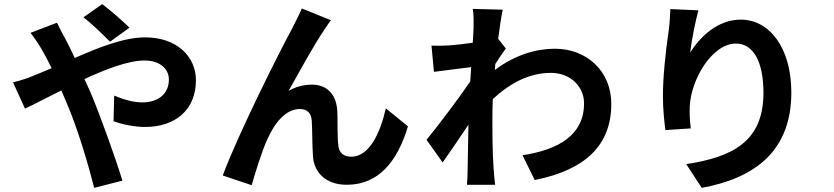

<svg xmlns="http://www.w3.org/2000/svg" viewBox="-20 -850 4040 930"><path d="M607 -716C572 -751 511 -803 475 -830L384 -766C423 -737 478 -683 513 -648ZM128 -691C148 -665 172 -629 186 -604C201 -578 215 -550 230 -520C200 -507 170 -494 141 -483C125 -475 81 -460 43 -451L101 -324C143 -343 206 -377 277 -412L303 -351C354 -233 405 -64 436 60L573 25C539 -86 463 -298 417 -406L389 -467C495 -516 603 -557 680 -557C755 -557 798 -516 798 -465C798 -394 745 -354 669 -354C627 -354 577 -368 533 -387L530 -263C567 -249 629 -235 682 -235C834 -235 929 -322 929 -461C929 -576 837 -669 683 -669C582 -669 462 -622 342 -569C327 -602 311 -634 296 -663C285 -681 265 -722 256 -740Z M1583 -752 1442 -809C1424 -767 1406 -735 1393 -708C1341 -614 1132 -198 1059 0L1199 47C1214 -5 1247 -115 1274 -173C1309 -254 1364 -322 1432 -322C1468 -322 1487 -302 1490 -267C1493 -227 1492 -146 1496 -93C1500 -21 1552 45 1660 45C1813 45 1905 -67 1956 -238L1849 -325C1821 -202 1767 -91 1682 -91C1649 -91 1622 -106 1619 -145C1613 -186 1616 -266 1614 -310C1610 -392 1565 -440 1491 -440C1453 -440 1415 -431 1378 -410C1427 -497 1502 -635 1551 -706C1562 -722 1573 -740 1583 -752Z M2393 -662C2401 -724 2409 -775 2415 -803L2270 -807C2275 -777 2274 -747 2274 -719C2274 -708 2272 -680 2270 -643C2228 -637 2185 -632 2156 -630C2121 -628 2098 -628 2070 -629L2082 -502C2138 -509 2214 -519 2262 -525L2258 -456C2202 -373 2102 -241 2046 -173L2124 -63C2158 -111 2207 -183 2249 -246C2247 -162 2247 -105 2245 -28C2245 -12 2244 24 2242 45H2378C2376 23 2372 -13 2371 -31C2365 -124 2365 -207 2365 -288C2365 -314 2366 -342 2367 -370C2450 -447 2543 -497 2648 -497C2747 -497 2809 -427 2809 -350C2809 -195 2685 -125 2511 -98L2570 22C2816 -27 2941 -147 2941 -347C2941 -506 2821 -614 2668 -614C2579 -614 2477 -586 2377 -511C2378 -521 2378 -530 2379 -540C2396 -566 2417 -598 2430 -615Z M3227 -806C3226 -778 3224 -738 3219 -702C3204 -600 3191 -477 3191 -385C3191 -319 3198 -258 3203 -220L3326 -228C3320 -274 3320 -306 3321 -333C3326 -463 3428 -639 3545 -639C3627 -639 3678 -554 3678 -401C3678 -161 3524 -89 3304 -55L3379 60C3641 12 3813 -122 3813 -402C3813 -620 3706 -755 3568 -755C3456 -755 3370 -671 3323 -595C3329 -650 3349 -751 3363 -800L3227 -806Z"/></svg>

Font: Noto Sans CJK KR Bold
Style: Regular
Weight: 700
Designer: Ryoko NISHIZUKA (kana & ideographs); Paul D. Hunt (Latin, Greek & Cyrillic); Wenlong ZHANG (bopomofo); Sandoll Communica
Foundry: Adobe Systems Incorporated
Version: Version 1.004;PS 1.004;hotconv 1.0.82;makeotf.lib2.5.63406